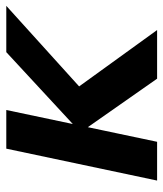

<svg xmlns="http://www.w3.org/2000/svg" viewBox="28 -572 544 641"><g transform="rotate(-90 300.5 -252.0)"><path d="M17.7 0 124.2 -503.5H253.3L147.1 0ZM357.8 0 174.8 -261.4H184.8L446.4 -503.5H601L320.3 -249.7L324.3 -271L520.2 0Z"/></g></svg>

Font: Wix Madefor Text
Style: Italic
Weight: 400
Italic angle: -12°
Designer: Dalton Maag Ltd
Foundry: Dalton Maag Ltd
Version: Version 3.100